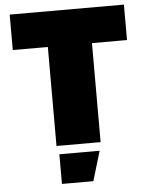

<svg xmlns="http://www.w3.org/2000/svg" viewBox="-59 -746 769 993"><g transform="rotate(-5 325.0 -250.0)"><path d="M211 0V-514H29V-698H622V-514H440V0ZM222 198V44H431L385 198Z"/></g></svg>

Font: Azeret Mono Thin Black
Style: Regular
Weight: 900
Version: Version 1.002